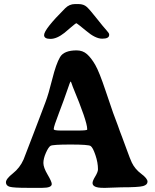

<svg xmlns="http://www.w3.org/2000/svg" viewBox="-20 -902 751 931"><path d="M276.9 -269H357.9Q402.8 -269 402.8 -273.9V-276.4Q402.8 -313.5 333 -481Q330.6 -486.8 327.4 -496.8Q324.2 -506.8 322.3 -506.8Q320.3 -506.8 305.7 -463.4Q291 -419.9 265.9 -354.2Q240.7 -288.6 240.7 -277.8V-275.4Q240.7 -269 276.9 -269ZM343.3 -882.3H360.8Q385.7 -882.3 400.9 -868.4Q416 -854.5 448.5 -813.2Q481 -772 495.1 -756.6Q509.3 -741.2 509.3 -735.4V-731.9Q508.8 -714.4 475.6 -714.4Q442.4 -714.4 397.9 -752.4L367.7 -776.9Q351.6 -789.6 349.6 -789.6Q347.7 -789.6 320.6 -766.6Q293.5 -743.7 292.5 -742.7Q255.4 -713.4 224.6 -713.4Q193.8 -713.4 193.8 -731.9Q193.8 -759.8 295.9 -861.8Q316.4 -882.3 343.3 -882.3ZM351.6 -657.7Q381.3 -657.7 401.9 -639.4Q422.4 -621.1 441.9 -587.4Q461.4 -553.7 492.4 -460.7Q523.4 -367.7 528.6 -354.5Q533.7 -341.3 551.3 -293.9L561.5 -265.1Q564.5 -257.3 572.3 -236.8L592.8 -181.2Q612.3 -127.4 619.1 -113.8Q634.3 -82 664.8 -59.3Q695.3 -36.6 695.3 -21.2Q695.3 -5.9 673.8 0.2Q652.3 6.3 567.4 6.3L538.6 7.3Q495.6 8.8 494.1 8.8H479.5Q428.7 8.8 428.7 -14.6Q428.7 -24.9 441.9 -46.6Q455.1 -68.4 455.1 -81.1Q455.1 -113.8 442.6 -150.4Q430.2 -187 419.4 -194.1Q408.7 -201.2 321.8 -201.2Q234.9 -201.2 224.9 -194.8Q214.8 -188.5 202.6 -160.9Q190.4 -133.3 190.4 -111.6Q190.4 -89.8 210.7 -55.4Q231 -21 231 -9.8Q231 8.8 186 8.8H110.8Q45.9 8.8 27.3 3.7Q8.8 -1.5 8.8 -18.1Q8.8 -34.7 42.5 -61.3Q76.2 -87.9 94.2 -128.4Q98.6 -138.2 142.1 -252.9L174.3 -337.4Q186.5 -370.6 200.7 -407.2Q214.8 -443.8 233.4 -518.3Q252 -592.8 271.2 -625.2Q290.5 -657.7 351.6 -657.7Z"/></svg>

Font: Averia Serif Libre RX
Style: Bold
Weight: 700
Version: Version 1.002